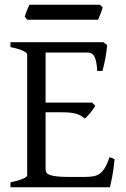

<svg xmlns="http://www.w3.org/2000/svg" viewBox="-20 -794 536 814"><path d="M465.8 -119.1Q461.9 -77.1 455.8 -45.7Q449.7 -14.2 445.8 0H24.4V-21Q57.6 -27.8 76.4 -35.9Q95.2 -43.9 95.2 -50.8V-564Q95.2 -569.8 77.4 -578.6Q59.6 -587.4 24.4 -594.2V-615.2H418L434.1 -603Q433.1 -590.3 431.2 -575.2Q429.2 -560.1 426.3 -544.9Q423.3 -529.8 420.2 -516.1Q417 -502.4 414.1 -493.2H392.1Q391.1 -515.6 387.9 -530.8Q384.8 -545.9 379.9 -554.9Q375 -564 367.9 -567.6Q360.8 -571.3 352.1 -571.3H173.3V-358.9H371.1L383.8 -345.2Q379.9 -338.4 374.3 -330.6Q368.7 -322.8 362.5 -315.2Q356.4 -307.6 350.3 -301.3Q344.2 -294.9 338.9 -291Q331.5 -298.3 323 -303.2Q314.5 -308.1 303.5 -311.5Q292.5 -314.9 277.6 -316.4Q262.7 -317.9 242.2 -317.9H173.3V-75.2Q173.3 -67.9 176.8 -62.3Q180.2 -56.6 190.9 -52.5Q201.7 -48.3 221.2 -46.1Q240.7 -43.9 272.9 -43.9H335.9Q358.4 -43.9 374.3 -46.4Q390.1 -48.8 402.3 -57.4Q414.6 -65.9 424.6 -82.5Q434.6 -99.1 444.8 -127.9ZM415 -762.2Q414.1 -756.8 411.6 -749.8Q409.2 -742.7 406.2 -735.6Q403.3 -728.5 400.6 -721.7Q397.9 -714.8 396 -710.4H95.7L85 -722.7Q85.9 -728 88.4 -734.9Q90.8 -741.7 93.8 -748.8Q96.7 -755.9 99.6 -762.5Q102.5 -769 105 -773.9H404.3Z"/></svg>

Font: Noto Serif Devanagari
Style: Regular
Weight: 400
Designer: Monotype Design Team
Foundry: Monotype Imaging Inc.
Version: Version 1.01